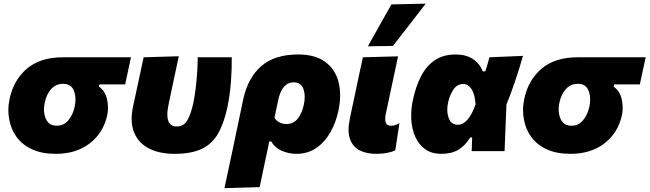

<svg xmlns="http://www.w3.org/2000/svg" viewBox="-20 -806 3464 1024"><path d="M277.5 14.5Q203 14.5 150.8 -9.8Q98.5 -34 68.2 -75.8Q38 -117.5 29 -170Q24.5 -193.5 24.5 -218Q24.5 -247.5 31 -278Q52 -378.5 123.2 -439.5Q194.5 -500.5 316.5 -500.5H678.5L647.5 -356H510.5L507.5 -344Q540 -322 550.5 -278.5Q556 -255 556 -231.5Q556 -211.5 552 -192Q531.5 -97.5 458.8 -41.5Q386 14.5 277.5 14.5ZM283 -135.5Q321 -135.5 345.2 -165.2Q369.5 -195 378.5 -238Q382.5 -257.5 382.5 -275Q382.5 -300.5 374 -322.5Q359.5 -359 316.5 -359Q278.5 -359 253.2 -331.2Q228 -303.5 218.5 -258.5Q214.5 -239.5 214.5 -222Q214.5 -195 224.5 -172.5Q240.5 -135.5 283 -135.5Z M910.5 14.5Q830 14.5 774 -14.5Q718 -43.5 695 -100Q682 -132 682 -172Q682 -202.5 689.5 -238Q694.5 -260 698.5 -278.8Q702.5 -297.5 706.5 -316.5Q719 -374.5 728 -416Q737 -457.5 746 -500.5L933.5 -506Q917 -428.5 903 -363Q889 -297 879.5 -251.5Q872.5 -219 872.5 -195Q872.5 -131.5 922.5 -131.5Q961 -131.5 980.2 -166.5Q999.5 -201.5 1011.5 -258.5Q1019 -294.5 1024 -338Q1029 -381.5 1031.8 -424.2Q1034.5 -467 1034.5 -500.5H1216Q1217 -447 1212 -374.8Q1207 -302.5 1193 -235Q1174.5 -148.5 1142.8 -93.2Q1111 -38 1055.5 -11.8Q1000 14.5 910.5 14.5Z M1177 197.5Q1188.5 144.5 1199.5 92.5Q1210.5 40 1224 -22.5L1277 -275.5Q1301.5 -390.5 1373 -453Q1444.5 -515.5 1570.5 -515.5Q1661 -515.5 1714.5 -476Q1768 -436.5 1785.5 -369Q1794 -335.5 1794 -298Q1794 -259 1785 -216Q1771 -150 1740.5 -97.8Q1710 -45.5 1664.8 -15.5Q1619.5 14.5 1561 14.5Q1519.5 14.5 1482 -2.2Q1444.5 -19 1426.5 -51.5H1416L1408 -12Q1396 42.5 1386 91Q1376 139.5 1365 192ZM1507.5 -144.5Q1545 -144.5 1568 -173.5Q1591 -202.5 1600.5 -248Q1605 -269.5 1605 -288.5Q1605 -312.5 1598 -332Q1585 -367 1547 -367Q1483.5 -367 1463.5 -271L1444 -178.5Q1453 -162 1470.2 -153.2Q1487.5 -144.5 1507.5 -144.5Z M1985.5 14.5Q1935.5 14.5 1898.8 -3.8Q1862 -22 1847 -64Q1839 -85.5 1839 -114Q1839 -142 1846.5 -176.5Q1853 -208 1857.5 -229.5Q1862 -251 1867.5 -275.5Q1882.5 -347 1893.2 -397.8Q1904 -448.5 1915.5 -500.5L2103 -505.5Q2085 -422 2070 -351Q2055 -280 2044.5 -231L2037.5 -198.5Q2034.5 -183.5 2034.5 -172Q2034.5 -161 2037 -153Q2042 -135.5 2066.5 -135.5Q2077 -135.5 2086.8 -138.5Q2096.5 -141.5 2110.5 -149.5L2088 -4Q2069.5 4.5 2044.2 9.5Q2019 14.5 1985.5 14.5ZM1942 -559Q1973.5 -615.5 2004.8 -671.2Q2036 -727 2067.5 -782.5L2250.5 -786.5Q2205.5 -728 2161.5 -671.5Q2117.5 -615 2075.5 -561Z M2334 14.5Q2282 14.5 2247.8 -10Q2213.5 -34.5 2195 -76Q2176.5 -117.5 2173.5 -168.5Q2173 -179 2173 -189.5Q2173 -230 2182 -272Q2197 -344.5 2225.5 -399.5Q2254 -454.5 2299.2 -485Q2344.5 -515.5 2410.5 -515.5Q2464 -515.5 2500.5 -492.2Q2537 -469 2555 -425.5H2568.5Q2575 -445 2580.2 -463.5Q2585.5 -482 2590.5 -500.5L2769 -508Q2751 -443 2727.5 -374Q2704 -305 2681 -248Q2678.5 -186 2676 -124Q2673.5 -62 2671 0H2495.5Q2496.5 -18.5 2497 -37Q2497.5 -55 2498 -73H2488Q2462 -30 2425.2 -7.8Q2388.5 14.5 2334 14.5ZM2422.5 -140.5Q2447.5 -140.5 2471.2 -165.2Q2495 -190 2516.5 -249.5Q2512 -306.5 2493.8 -332.2Q2475.5 -358 2451 -358Q2417 -358 2397.2 -327Q2377.5 -296 2370 -260Q2365.5 -239.5 2365.5 -221Q2365.5 -197.5 2373 -177Q2385.5 -140.5 2422.5 -140.5Z M3022.5 14.5Q2948 14.5 2895.8 -9.8Q2843.5 -34 2813.2 -75.8Q2783 -117.5 2774 -170Q2769.5 -193.5 2769.5 -218Q2769.5 -247.5 2776 -278Q2797 -378.5 2868.2 -439.5Q2939.5 -500.5 3061.5 -500.5H3423.5L3392.5 -356H3255.5L3252.5 -344Q3285 -322 3295.5 -278.5Q3301 -255 3301 -231.5Q3301 -211.5 3297 -192Q3276.5 -97.5 3203.8 -41.5Q3131 14.5 3022.5 14.5ZM3028 -135.5Q3066 -135.5 3090.2 -165.2Q3114.5 -195 3123.5 -238Q3127.5 -257.5 3127.5 -275Q3127.5 -300.5 3119 -322.5Q3104.5 -359 3061.5 -359Q3023.5 -359 2998.2 -331.2Q2973 -303.5 2963.5 -258.5Q2959.5 -239.5 2959.5 -222Q2959.5 -195 2969.5 -172.5Q2985.5 -135.5 3028 -135.5Z"/></svg>

Font: Heraclito ExtraBold
Style: Italic
Weight: 800
Italic angle: -12°
Designer: Kostas Bartsokas (font) & Cristiano Sobral (main changes)
Foundry: Kostas Bartsokas (font) & Cristiano Sobral (main changes)
Version: Version 1.00;July 8, 2020;FontCreator 13.0.0.2655 64-bit